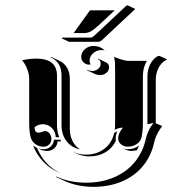

<svg xmlns="http://www.w3.org/2000/svg" viewBox="-20 -704 666 742"><path d="M65.4 -471.2Q96.2 -477.5 119.6 -477.5Q200.2 -477.5 200.2 -412.1V-220.7Q200.2 -194.3 209 -173.8H195.3Q195.3 -194.3 180.7 -209.1Q166 -223.9 145.5 -223.9Q127.4 -223.9 113.5 -212.2Q113.5 -191.4 128.7 -191.2Q133.8 -191.2 141.5 -194.2Q149.2 -197.3 154.3 -197.3Q165.8 -197.3 172.2 -187.3Q178.7 -177.2 178.7 -166.3Q178.7 -154.1 169.8 -145.5Q160.9 -137 148.4 -137Q129.6 -137 115.2 -148.4Q100.8 -159.9 97.4 -177.5Q92.8 -200.7 92.8 -225.6V-400.4Q92.8 -416.7 85.4 -436.3Q78.1 -455.8 65.4 -471.2ZM107.7 -142.1Q114.7 -136.2 123 -132.3Q130.9 -113.3 142.1 -96.7Q168.9 -56.9 212.9 -34.4Q159.2 -57.1 127.9 -103.3Q115.7 -121.3 107.7 -142.1ZM126.7 -130.9Q137.2 -127.2 148.4 -127.2Q164.3 -127.2 175.9 -137.8Q187.5 -148.4 188.5 -164.1H212.9Q214.8 -160.4 216.6 -157.5H202.6Q201.7 -141.8 190.1 -131.2Q178.5 -120.6 162.6 -120.6Q149.2 -120.6 137.2 -125.7ZM175 -483.2 177.5 -484.4 207.5 -470.2Q249.8 -450.4 249.8 -397.9V-206.8Q249.8 -181.6 259 -161.7Q268.3 -141.8 285.4 -129.4L288.1 -126.7Q255.6 -134 236.7 -159.1Q217.8 -184.1 217.8 -220.7V-412.1Q217.8 -464.1 175 -483.2ZM196.5 -20 197.3 -22Q248.3 2 312.5 2Q373 2 421.9 -19.2Q470.7 -40.3 502 -79.2Q533.2 -118.2 544.4 -170.9Q546.9 -182.1 554.3 -198.6Q561.8 -215.1 572.8 -227.5Q571.3 -227.8 570.3 -228Q566.7 -228 561.5 -226.3Q556.4 -224.6 549.8 -224.6V-410.2Q549.8 -433.6 559.8 -454.3Q569.8 -475.1 587.9 -486.3L595.7 -488.3L625.7 -474.4Q614.3 -469 605.6 -460Q596.9 -450.9 591.9 -440.2Q586.9 -429.4 584.5 -418.6Q582 -407.7 582 -396.5V-227.5L606.7 -217L598.4 -204.8Q590.3 -193.6 584.4 -179.8Q578.4 -166 576.4 -156.2Q565.4 -103.3 533.7 -64Q502 -24.7 452.8 -3.4Q403.6 17.8 342.5 18.1Q278.1 18.1 226.6 -6.1ZM216.8 -556.6 223.9 -558.6H331.1Q336.4 -558.6 346.4 -567.9L467.8 -681.6L472.7 -683.6L502.7 -669.4L377.7 -552.2Q367.2 -542.5 361.1 -542.5H246.8ZM261.2 -116.9 261.5 -117.2Q284.7 -106.4 312.5 -106.4Q353.8 -106.4 383.2 -128.9Q412.6 -151.4 421.4 -190.2Q428 -194.6 433.6 -196.3Q426.8 -182.4 427 -168.5Q427 -164.3 427.7 -160.4Q414.6 -131.8 387.6 -115.7Q360.6 -99.6 326.2 -99.6Q299.1 -99.6 275.4 -110.6ZM264.6 -576.2 326.7 -662.8Q327.4 -664.1 329.3 -664.1H423.3L361.8 -606.7Q345.9 -591.8 333 -584Q320.1 -576.2 305.2 -576.2ZM293.9 -483.4Q293.9 -501.5 308 -513.9Q322 -526.4 341.8 -526.4Q366.5 -526.4 385 -508.8L381.1 -509.8Q376.5 -510.5 371.8 -510.5Q353 -510.5 339.6 -498Q326.2 -485.6 326.2 -468.8Q326.2 -463.1 329.3 -456.8L330.8 -455.1Q327.4 -454.3 323.7 -454.3Q311.8 -454.3 302.9 -463Q293.9 -471.7 293.9 -483.4ZM316.7 -432.1 317.1 -434.1Q326.4 -429.7 336.7 -429.7Q350.3 -429.7 359.7 -438Q369.1 -446.3 369.1 -458Q369.1 -470.7 358.4 -475.3L359.4 -477.1L389.4 -463.1Q395 -460.7 398.3 -455.6Q401.6 -450.4 401.6 -444.3Q401.6 -431.6 391.4 -422.7Q381.1 -413.8 366.7 -413.8Q356.2 -413.8 346.7 -418.2ZM420.9 -484.4Q430.9 -479.7 448.7 -474.2Q466.6 -468.8 474.6 -468.8H547.6Q532.2 -442.1 532.2 -410.2V-225.6Q532.2 -198.7 527.1 -174.1Q523.4 -157.2 508.3 -147.2Q493.2 -137.2 473.9 -137.2Q458.5 -137.2 447.6 -146.4Q436.8 -155.5 436.8 -168.5Q436.8 -179.7 441.4 -189.6Q446 -199.5 454.8 -210.7Q439.2 -210.7 423.3 -202.4Q424.8 -209.5 424.8 -220.7V-442.4Q424.8 -458 424.2 -464.8Q423.6 -471.7 420.9 -484.4ZM451.7 -132.3Q462.2 -127.4 473.9 -127.4Q499 -127.4 517.3 -141.6Q513.9 -132.6 509.5 -123.8Q499.3 -120.8 488 -120.8Q476.3 -120.8 465.8 -125.7Z"/></svg>

Font: AgreloyS1
Style: Medium
Weight: 400
Designer: gluk
Foundry: gluk
Version: Version 0.27